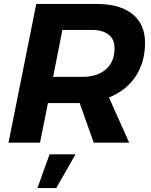

<svg xmlns="http://www.w3.org/2000/svg" viewBox="-20 -720 764 969"><path d="M530 -228 632 0H453L382 -200H367H222L182 0H23L163 -700H467Q585 -700 648.5 -649Q712 -598 712 -504Q712 -406 664.5 -334.5Q617 -263 530 -228ZM248 -332H393Q471 -332 514.5 -370Q558 -408 558 -477Q558 -522 528 -545.5Q498 -569 442 -569H295ZM230 59H361L264 229H169Z"/></svg>

Font: Gontserrat SemiBold
Style: Italic
Weight: 600
Italic angle: -11.3°
Designer: Julieta Ulanovsky
Foundry: Julieta Ulanovsky
Version: Version 6.001